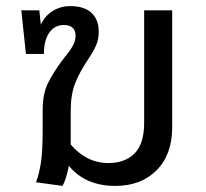

<svg xmlns="http://www.w3.org/2000/svg" viewBox="-20 -598 675 630"><path d="M545 -564V-180Q545 -91 494 -39.5Q443 12 358 12Q260 12 206 -54Q197 -8 185 12L98 0Q109 -28 114.5 -66Q120 -104 120 -172V-237Q120 -290 137.5 -325.5Q155 -361 188 -405Q209 -430 218.5 -447Q228 -464 228 -482Q228 -498 218 -507Q208 -516 190 -516Q159 -516 141.5 -490.5Q124 -465 124 -421H65L50 -564H109L114 -517Q127 -546 153 -562Q179 -578 210 -578Q257 -578 280.5 -555.5Q304 -533 304 -494Q304 -469 295 -448.5Q286 -428 267 -400Q241 -361 226.5 -324.5Q212 -288 212 -234V-127V-124Q235 -96 266.5 -79.5Q298 -63 336 -63Q390 -63 421.5 -94.5Q453 -126 453 -195V-564Z"/></svg>

Font: FiraGO
Style: Regular
Weight: 400
Designer: bBox Type
Foundry: bBox Type GmbH
Version: Version 1.001;April 20, 2020;FontCreator 12.0.0.2555 64-bit